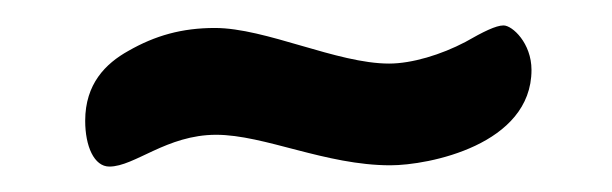

<svg xmlns="http://www.w3.org/2000/svg" viewBox="-20 -629 481 151"><path d="M47 -534C47 -514 54 -498 66 -498C86 -498 111 -523 150 -523C188 -523 236 -499 287 -499C317 -499 398 -515 398 -574C398 -595 383 -609 376 -609C370 -609 360 -604 346 -596C327 -586 304 -579 286 -579C245 -579 189 -607 149 -607C123 -607 102 -601 81 -589C63 -579 47 -563 47 -534Z"/></svg>

Font: Life Savers
Style: ExtraBold
Weight: 800
Designer: Pablo Impallari, Rodrigo Fuenzalida, Brenda Gallo
Foundry: Pablo Impallari, Rodrigo Fuenzalida, Brenda Gallo
Version: Version 3.000